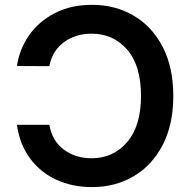

<svg xmlns="http://www.w3.org/2000/svg" viewBox="-20 -757 784 787"><path d="M357.2 9.9Q276.6 9.9 211.1 -20.2Q145.6 -50.4 103.2 -107.6Q60.7 -164.8 49.4 -245.4H182.2Q193.5 -180 241.1 -144.2Q288.7 -108.3 355.1 -108.3Q444.2 -108.3 501.1 -174.5Q557.9 -240.8 557.9 -363.6Q557.9 -489 500.9 -554Q443.9 -619 355.5 -619Q290.1 -619 242.4 -584.3Q194.6 -549.7 182.2 -485.8L49.4 -486.5Q59.7 -556.1 99.6 -612.9Q139.6 -669.7 205.3 -703.5Q271 -737.2 357.2 -737.2Q453.1 -737.2 528.4 -692.6Q603.7 -648.1 647 -564.6Q690.3 -481.2 690.3 -363.6Q690.3 -246.1 646.7 -162.5Q603 -78.8 527.7 -34.4Q452.4 9.9 357.2 9.9Z"/></svg>

Font: Linik Sans SemiBold
Style: Regular
Weight: 600
Designer: Rasmus Andersson (font), Cristiano Sobral (main changes)
Foundry: rsms
Version: Version 3.018;June 1, 2022;FontCreator 14.0.0.2814 64-bit; t